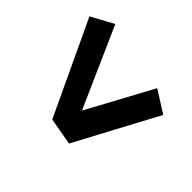

<svg xmlns="http://www.w3.org/2000/svg" viewBox="-122 -713 745 745"><g transform="rotate(-45 250.5 -340.5)"><path d="M383 -104 215 -194 46 -284 66 -396 451 -577 501 -485 172 -339 440 -194Z"/></g></svg>

Font: iosevka_custom_sans_ss08 Heavy
Style: Italic
Weight: 900
Italic angle: -10°
Designer: Belleve Invis
Foundry: Belleve Invis
Version: Version 10.3.0; ttfautohint (v1.8.3)